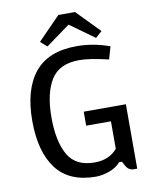

<svg xmlns="http://www.w3.org/2000/svg" viewBox="-97 -970 837 1054"><g transform="rotate(-10 321.0 -443.0)"><path d="M213 -738 348 -836 484 -738 520 -770 395 -898H302L177 -770ZM60 -350Q60 -524 136 -618Q212 -712 371 -712Q463 -712 554 -679L534 -609Q431 -634 371 -634Q259 -634 213 -558.5Q167 -483 167 -350Q167 -217 210 -141.5Q253 -66 358 -66Q440 -66 485 -120V-273H347V-351H582V8H563Q535 8 520 -18L506 -44H490Q468 -17 427.5 -2.5Q387 12 352 12Q203 12 131.5 -83Q60 -178 60 -350Z"/></g></svg>

Font: Voces
Style: Regular
Weight: 400
Designer: Ana Paula Megda, Pablo Ugerman
Foundry: Ana Paula Megda, Pablo Ugerman
Version: Version 1.100